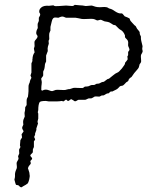

<svg xmlns="http://www.w3.org/2000/svg" viewBox="-20 -778 653 799"><path d="M291 -757.8 312 -755.9Q322.3 -755.9 336.9 -752.9L360.8 -754.9Q363.3 -754.9 371.1 -752Q384.8 -746.6 405.3 -748.5Q425.8 -750.5 433.1 -743.2L442.9 -740.2Q448.2 -738.3 458 -731.4Q472.7 -721.7 481 -722.2H487.8Q491.2 -719.7 494.1 -715.8Q497.1 -711.9 499 -710Q510.3 -706.1 519 -701.2Q520 -699.2 520.5 -697.3Q521 -695.3 521.5 -694.3Q522 -692.9 523.4 -690.9Q524.9 -689 530.3 -683.1Q536.1 -677.7 537.1 -675.8Q538.1 -673.8 543.9 -669.9Q545.9 -668 547.9 -663.1Q549.8 -658.2 555.2 -652.8Q562 -646 561.5 -641.1Q561 -636.2 563.5 -632.3Q565.9 -627.9 566.4 -626Q566.9 -624 566.4 -619.6Q565.9 -613.3 573.2 -585.9L571.8 -574.2Q571.8 -573.2 573.2 -567.9Q574.7 -562.5 570.8 -556.6Q566.9 -551.3 566.4 -546.9Q565.9 -543 566.9 -532.2Q567.9 -521.5 566.9 -519.5Q565.9 -517.1 564 -514.6Q562 -512.7 561 -510.7Q560.1 -508.8 559.6 -504.9Q559.1 -501 557.6 -497.6Q556.6 -494.1 546.9 -483.4Q537.1 -472.7 533.7 -466.8Q530.3 -460.9 528.3 -459Q526.4 -457 525.4 -456.1Q523.9 -455.1 522.5 -454.6Q521 -454.1 520 -452.6Q519 -451.2 518.1 -450.2Q514.2 -446.3 514.2 -441.9Q508.3 -436 505.9 -436Q503.9 -434.1 498.5 -428.2Q493.2 -422.4 489.7 -421.4Q485.8 -420.9 483.4 -420.4Q478 -419.4 473.1 -412.6Q468.3 -406.2 446.8 -397Q444.8 -397 442.9 -397.5Q439.9 -397.9 431.2 -389.2H426.8Q421.9 -387.7 418 -384.8Q414.1 -381.8 412.1 -381.3Q410.2 -380.9 407.2 -380.9Q404.3 -380.9 402.3 -380.4Q400.4 -379.9 397.9 -377.9Q395 -376 392.6 -376Q389.6 -376 382.8 -376.5Q376 -377 373.5 -376Q371.1 -375 367.2 -372.1Q361.3 -367.7 355 -368.7Q348.6 -369.6 343.3 -366.2Q337.9 -363.3 335 -362.8H307.1Q305.2 -362.8 298.3 -358.4Q291.5 -354 286.1 -359.9L276.9 -365.2Q273.9 -365.2 270 -361.3Q266.1 -357.4 262.2 -357.9L254.9 -363.8L244.1 -356L236.3 -357.9Q224.6 -355 183.1 -356L170.9 -357.9Q148.9 -357.9 145 -353Q139.2 -343.3 139.2 -319.8L137.2 -311L139.2 -305.2V-284.2Q135.3 -272.5 136.7 -268.6Q138.2 -265.1 138.2 -264.2L131.8 -245.1Q130.9 -243.2 131.3 -240.2Q131.8 -237.3 130.9 -235.8L127 -225.1Q126 -224.1 126 -221.2V-216.8Q121.1 -209.5 123 -205.6Q125 -202.1 126 -199.2Q127 -196.3 121.1 -189.9V-167Q121.1 -165 118.7 -161.1Q116.2 -157.2 116.7 -150.9Q117.2 -144 115.7 -142.6Q114.3 -141.1 110.4 -137.2Q106.4 -133.8 106 -130.9Q106.4 -127.9 111.3 -123Q116.2 -118.2 111.3 -113.3Q106.4 -108.9 106.4 -107.4Q106 -106 107.4 -102.5Q109.9 -97.2 104.5 -92.3Q99.1 -87.4 96.2 -78.1Q96.2 -76.2 99.6 -67.9Q103 -59.6 103 -51.8Q105 -44.9 101.6 -31.2Q98.1 -17.6 95.2 -14.6Q91.8 -11.7 86.9 -8.8Q82 -6.8 77.1 -3.4Q72.3 0 70.3 1Q68.4 2 66.4 1Q62 -0.5 59.6 -4.4Q56.6 -7.8 52.2 -7.8Q47.9 -7.8 46.4 -9.3Q44.9 -10.7 40 -30.3Q43 -42 42.5 -47.4Q41.5 -57.6 45.9 -68.4L49.8 -78.1Q50.8 -82 49.8 -89.8Q48.8 -97.7 49.3 -100.6Q49.8 -103.5 53.7 -109.9Q57.6 -115.7 57.1 -119.1L55.2 -127.9L60.1 -139.2Q60.1 -142.1 59.6 -148.4Q59.1 -155.3 60.1 -157.2Q61 -159.2 63 -162.1Q64.9 -165 64.9 -167L63 -172.9Q64.9 -192.9 64.9 -194.8L71.8 -206.1L69.8 -219.2L78.1 -231Q78.1 -232.9 74.2 -239.3Q70.3 -245.6 74.2 -252.9Q78.1 -259.8 77.1 -261.7Q76.2 -263.7 76.2 -271.5Q76.2 -279.3 83 -293L82 -308.1Q85 -316.9 85 -332L90.8 -340.8V-358.9Q90.8 -367.7 96.2 -375Q96.2 -377 97.7 -387.7Q99.1 -398.4 98.6 -410.6Q98.1 -423.3 100.6 -428.2Q103 -433.1 103.5 -434.6Q104 -436 104.5 -439.5Q105 -442.9 106 -444.8L110.8 -454.1L106.9 -463.9L110.8 -476.1V-514.2L115.2 -524.9Q115.2 -525.9 114.3 -527.8Q113.8 -529.8 115.2 -530.8Q115.2 -548.3 124 -560.1L121.1 -575.7L124 -585.9Q124 -587.9 123.5 -595.7Q123 -603.5 124 -606Q125 -608.9 129.9 -614.3Q139.6 -625 134.8 -630.9Q129.9 -636.2 130.9 -643.6Q131.8 -650.9 133.8 -654.3Q135.7 -657.2 136.7 -660.2Q137.7 -663.1 136.7 -669.4Q136.2 -675.8 136.7 -678.7Q137.2 -681.6 139.2 -685.1Q141.1 -689 141.6 -690.9Q142.1 -692.9 141.6 -697.3Q141.1 -702.1 141.6 -704.1Q142.1 -706.1 143.6 -708Q150.9 -718.3 144 -725.1Q140.6 -737.3 151.4 -746.6Q162.1 -755.9 184.1 -753.9L202.1 -755.9Q205.1 -752.9 210.9 -752.4Q216.8 -752 254.9 -754.9L280.8 -752.9Q286.1 -752.9 291 -757.8ZM183.1 -596.2Q178.2 -582.5 178.2 -576.2Q178.2 -569.8 178.7 -567.4Q179.2 -564.9 178.2 -564L171.9 -546.9V-522Q167 -512.7 167 -509.8Q167 -506.8 166 -499.5Q165 -492.2 163.1 -487.3Q160.2 -482.4 159.7 -479.5Q159.2 -477.1 159.7 -471.2Q160.2 -465.3 159.2 -461.9L151.9 -452.1Q150.9 -449.2 152.8 -443.4Q154.8 -437.5 153.3 -427.7Q151.9 -418.9 151.9 -411.6V-402.8Q154.8 -400.9 156.2 -400.9Q157.7 -400.9 162.1 -403.8Q172.9 -406.7 183.6 -402.3Q194.3 -397.9 198.2 -398.9L211.9 -403.8Q217.8 -404.8 233.4 -403.8Q249 -402.8 252.4 -403.8Q255.9 -404.8 257.8 -405.3Q259.8 -405.3 261.7 -406.2Q263.7 -407.2 266.1 -407.2H270Q272 -407.2 276.4 -409.2Q281.2 -411.1 285.2 -412.1Q289.1 -413.1 303.7 -412.1Q318.4 -411.1 322.8 -411.6Q327.1 -412.1 332 -417Q335 -418 341.3 -418Q347.7 -418 353.5 -421.4Q359.4 -424.8 364.3 -424.3Q372.6 -423.3 377 -426.8Q381.3 -430.2 386.2 -429.7Q392.1 -429.2 397.9 -433.1Q404.3 -437 407.7 -437Q412.6 -436.5 419.9 -443.4Q427.2 -450.2 433.1 -450.2Q436 -452.1 448.7 -462.9Q461.4 -473.6 467.8 -475.6Q474.1 -477.1 487.3 -493.2Q500 -509.8 500 -512.7Q500 -516.1 501 -517.6Q502 -519 505.9 -523.4Q509.8 -527.8 511.2 -530.8Q511.2 -539.1 509.8 -542L513.2 -548.8Q513.2 -555.7 513.2 -562Q519.5 -568.4 518.6 -573.2Q517.6 -577.6 514.6 -583.5Q512.2 -588.9 513.2 -594.7Q515.1 -607.4 507.8 -614.3Q500 -620.6 500 -625.5V-630.9Q493.7 -647.9 481 -654.3Q477.1 -656.2 472.7 -660.6L465.3 -668Q460 -673.8 458 -673.8H454.1Q452.1 -673.8 442.9 -680.2Q433.6 -686.5 427.7 -687Q421.9 -688 418.9 -688.5Q416 -689 414.1 -689.5Q412.1 -689.9 406.7 -692.9Q401.4 -695.8 397.9 -695.8L386.2 -692.9Q382.8 -692.9 377.9 -695.8Q373 -698.2 367.7 -699.2Q362.3 -700.2 344.2 -699.2Q326.2 -698.2 320.3 -699.2Q314.5 -700.2 306.2 -702.1Q297.9 -704.1 294.9 -704.1H254.9Q243.2 -710 236.8 -709Q231 -708 223.1 -704.1Q219.2 -704.1 211.9 -705.1Q198.7 -706.5 195.3 -688.5Q191.4 -670.4 189.9 -666V-650.9Q189.9 -649.9 187 -644.5Q184.1 -639.2 184.6 -628.9Q185.1 -618.2 185.1 -615.2L182.1 -607.9Z"/></svg>

Font: AntiqueNobleLightItalic
Style: LightItalic
Weight: 400
Version: Version 001.000